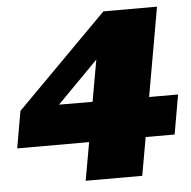

<svg xmlns="http://www.w3.org/2000/svg" viewBox="-49 -709 755 758"><g transform="rotate(-5 328.5 -330.0)"><path d="M260.3 0 287.1 -150.9H2L27.8 -297.4L388.2 -660.2H600.6L538.6 -307.6H653.3L626 -151.4H511.2L484.4 0ZM181.6 -308.6 314.5 -308.1 343.8 -473.1Z"/></g></svg>

Font: Bevan
Style: Italic
Weight: 400
Italic angle: -10°
Designer: Vernon Adams
Foundry: Vernon Adams
Version: Version 2.100; ttfautohint (v1.8.3)